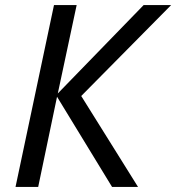

<svg xmlns="http://www.w3.org/2000/svg" viewBox="-20 -734 692 754"><path d="M192 -714H281L207 -367L544 -714H652L299 -357L522 0H420L204 -354L130 0H41Z"/></svg>

Font: BC Sans
Style: Italic
Weight: 400
Italic angle: -12°
Designer: Monotype Design Team
Designer: Province of B.C.
Foundry: Monotype Imaging Inc.
Version: Version 2.000;GOOG;noto-source:20170915:90ef993387c0